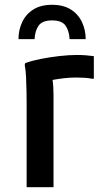

<svg xmlns="http://www.w3.org/2000/svg" viewBox="-20 -780 434 800"><path d="M91 0V-346Q91 -366 90.5 -397.5Q90 -429 88.5 -460Q87 -491 83 -509L85 -517Q112 -527 150 -534.5Q188 -542 228 -546.5Q268 -551 300 -551Q322 -551 339 -549.5Q356 -548 371 -546V-452H363Q349 -455 330.5 -456Q312 -457 296 -457Q271 -457 246 -454Q221 -451 199 -447Q203 -421 203 -383V0ZM197 -760Q244 -760 275 -740.5Q306 -721 321.5 -688Q337 -655 337 -617H270Q268 -653 252.5 -674Q237 -695 197 -695Q157 -695 141.5 -674Q126 -653 124 -617H57Q57 -655 72.5 -688Q88 -721 119 -740.5Q150 -760 197 -760Z"/></svg>

Font: Kufam Medium
Style: Regular
Weight: 500
Designer: Wael Morcos, Artur Schmal
Foundry: Original Type
Version: Version 1.300; ttfautohint (v1.8.3)